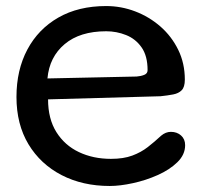

<svg xmlns="http://www.w3.org/2000/svg" viewBox="-20 -600 677 632"><path d="M341.3 12.2Q252 12.2 182.6 -23.7Q113.3 -59.6 73.7 -125.2Q34.2 -190.9 34.2 -280.8Q34.2 -369.6 70.1 -437Q106 -504.4 172.1 -542.2Q238.3 -580.1 329.6 -580.1Q378.9 -580.1 425 -562.5Q471.2 -544.9 508.1 -512.7Q544.9 -480.5 566.7 -436Q588.4 -391.6 588.4 -337.9Q588.4 -313.5 578.1 -303Q567.9 -292.5 549.8 -289.1Q531.7 -285.6 508.3 -283.2L138.2 -272.9Q138.2 -209 165.5 -165.3Q192.9 -121.6 239.7 -99.4Q286.6 -77.1 345.2 -77.1Q386.7 -77.1 415.5 -87.9Q444.3 -98.6 466.6 -116Q488.8 -133.3 510.3 -153.3Q525.4 -166 542.5 -166Q562.5 -166 575.9 -154.1Q589.4 -142.1 589.4 -122.1Q589.4 -90.8 563.7 -65.9Q538.1 -41 499 -23.7Q460 -6.3 417.5 2.9Q375 12.2 341.3 12.2ZM136.2 -341.8 429.7 -348.1Q443.4 -349.1 454.6 -353.5Q465.8 -357.9 465.8 -369.1Q465.8 -416 446 -444.1Q426.3 -472.2 395 -484.6Q363.8 -497.1 329.6 -497.1Q243.2 -497.1 192.9 -454.8Q142.6 -412.6 136.2 -341.8Z"/></svg>

Font: Cutive
Style: Regular
Weight: 400
Version: Version 1.100; ttfautohint (v1.8.4.7-5d5b)